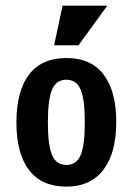

<svg xmlns="http://www.w3.org/2000/svg" viewBox="-20 -659 478 691"><path d="M218.8 12.7Q129.9 12.7 84.5 -46.9Q39.1 -106.4 39.1 -218.8Q39.1 -331.1 84.5 -390.6Q129.9 -450.2 218.8 -450.2Q307.6 -450.2 353 -390.6Q398.4 -331.1 398.4 -219.7Q398.4 -108.4 352.1 -47.9Q305.7 12.7 218.8 12.7ZM218.8 -65.4Q254.9 -65.4 270 -100.1Q285.2 -134.8 285.2 -218.3Q285.2 -301.8 270 -336.9Q254.9 -372.1 218.8 -372.1Q182.6 -372.1 167.5 -336.9Q152.3 -301.8 152.3 -218.8Q152.3 -135.7 167.5 -100.6Q182.6 -65.4 218.8 -65.4ZM366.2 -638.7 262.7 -496.1H174.8L205.1 -638.7Z"/></svg>

Font: Sudo Variable
Style: Regular
Weight: 400
Monospace: yes
Designer: Jens Kutilek
Foundry: Jens Kutilek
Version: Version 0.040